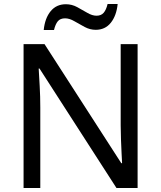

<svg xmlns="http://www.w3.org/2000/svg" viewBox="-20 -933 800 953"><path d="M663 0H558L176 -593H172Q174 -558 177 -506Q180 -454 180 -399V0H97V-714H201L582 -123H586Q585 -139 583.5 -171Q582 -203 580.5 -241Q579 -279 579 -311V-714H663ZM197 -784Q203 -843 231.5 -877.5Q260 -912 307 -912Q337 -912 363.5 -897.5Q390 -883 414 -869Q438 -855 459 -855Q482 -855 494.5 -869.5Q507 -884 514 -913H564Q558 -855 530 -820Q502 -785 455 -785Q427 -785 400.5 -799Q374 -813 349.5 -827.5Q325 -842 303 -842Q279 -842 267 -827.5Q255 -813 248 -784Z"/></svg>

Font: Noto Sans Anatolian Hieroglyphs
Style: Regular
Weight: 400
Designer: Monotype Design Team
Foundry: Monotype Imaging Inc.
Version: Version 2.001; ttfautohint (v1.8.4.7-5d5b)